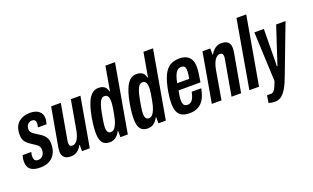

<svg xmlns="http://www.w3.org/2000/svg" viewBox="-100 -1225 3131 1922"><g transform="rotate(-20 1465.5 -264.0)"><path d="M132 12Q93 12 66.5 4Q40 -4 24 -18.5Q8 -33 1 -53.5Q-6 -74 -6 -99Q-6 -115 -3.5 -131Q-1 -147 4 -166H97Q93 -152 91.5 -141Q90 -130 90 -119Q90 -104 94.5 -92Q99 -80 108.5 -73.5Q118 -67 134 -67Q149 -67 162.5 -72.5Q176 -78 185.5 -89Q195 -100 200.5 -115.5Q206 -131 206 -152Q206 -169 199.5 -181Q193 -193 182.5 -202.5Q172 -212 158 -221Q144 -230 130 -239Q115 -249 100 -260Q85 -271 72.5 -285.5Q60 -300 53 -319.5Q46 -339 46 -366Q46 -414 59.5 -447Q73 -480 97.5 -500Q122 -520 152 -529.5Q182 -539 215 -539Q246 -539 270.5 -532Q295 -525 312 -511Q329 -497 337.5 -477.5Q346 -458 346 -432Q346 -419 343 -403.5Q340 -388 335 -374H244Q249 -396 249.5 -405Q250 -414 250 -418Q250 -433 245 -442Q240 -451 230.5 -455.5Q221 -460 209 -460Q196 -460 184.5 -454.5Q173 -449 164.5 -439.5Q156 -430 151.5 -417Q147 -404 147 -389Q147 -373 154.5 -361.5Q162 -350 174 -340.5Q186 -331 202 -321Q220 -309 239.5 -297Q259 -285 275.5 -269.5Q292 -254 302.5 -232Q313 -210 313 -179Q313 -125 297.5 -88.5Q282 -52 256 -29.5Q230 -7 198 2.5Q166 12 132 12Z M457 12Q426 12 405.5 2.5Q385 -7 374 -26Q363 -45 363 -74Q363 -85 364.5 -97.5Q366 -110 368 -123L440 -527H543L477 -152Q476 -145 475 -138Q474 -131 474 -124Q474 -112 477 -103Q480 -94 487.5 -89.5Q495 -85 507 -85Q522 -85 536 -94Q550 -103 561.5 -120Q573 -137 581.5 -162Q590 -187 596 -219L650 -527H752L660 0H577V-66H573Q558 -39 540 -21.5Q522 -4 501 4Q480 12 457 12Z M871 12Q837 12 814 -2Q791 -16 779.5 -46.5Q768 -77 768 -125Q768 -145 769.5 -168Q771 -191 774 -218Q782 -281 795 -338.5Q808 -396 827.5 -441Q847 -486 876 -512.5Q905 -539 947 -539Q975 -539 994 -530.5Q1013 -522 1024 -506.5Q1035 -491 1040 -468H1045L1090 -724H1192L1065 0H986V-65H981Q966 -34 938.5 -11Q911 12 871 12ZM915 -80Q936 -80 952.5 -97.5Q969 -115 982 -149Q995 -183 1004 -233Q1012 -277 1016 -302.5Q1020 -328 1021 -342Q1022 -356 1022 -366Q1022 -393 1017 -409Q1012 -425 1001.5 -433Q991 -441 976 -441Q956 -441 941.5 -425.5Q927 -410 915 -376.5Q903 -343 893 -288Q885 -243 880.5 -215.5Q876 -188 874.5 -172.5Q873 -157 873 -145Q873 -111 883.5 -95.5Q894 -80 915 -80Z M1276 12Q1242 12 1219 -2Q1196 -16 1184.5 -46.5Q1173 -77 1173 -125Q1173 -145 1174.5 -168Q1176 -191 1179 -218Q1187 -281 1200 -338.5Q1213 -396 1232.5 -441Q1252 -486 1281 -512.5Q1310 -539 1352 -539Q1380 -539 1399 -530.5Q1418 -522 1429 -506.5Q1440 -491 1445 -468H1450L1495 -724H1597L1470 0H1391V-65H1386Q1371 -34 1343.5 -11Q1316 12 1276 12ZM1320 -80Q1341 -80 1357.5 -97.5Q1374 -115 1387 -149Q1400 -183 1409 -233Q1417 -277 1421 -302.5Q1425 -328 1426 -342Q1427 -356 1427 -366Q1427 -393 1422 -409Q1417 -425 1406.5 -433Q1396 -441 1381 -441Q1361 -441 1346.5 -425.5Q1332 -410 1320 -376.5Q1308 -343 1298 -288Q1290 -243 1285.5 -215.5Q1281 -188 1279.5 -172.5Q1278 -157 1278 -145Q1278 -111 1288.5 -95.5Q1299 -80 1320 -80Z M1721 12Q1672 12 1640.5 -4Q1609 -20 1594.5 -55Q1580 -90 1580 -146Q1580 -172 1583 -202.5Q1586 -233 1592 -267Q1610 -367 1637 -426.5Q1664 -486 1706 -512.5Q1748 -539 1808 -539Q1853 -539 1884 -523Q1915 -507 1930.5 -476Q1946 -445 1946 -397Q1946 -374 1942 -340Q1938 -306 1927 -241H1693Q1687 -209 1683.5 -184Q1680 -159 1680 -139Q1680 -117 1685.5 -102.5Q1691 -88 1701.5 -81Q1712 -74 1729 -74Q1744 -74 1757 -80Q1770 -86 1780 -98.5Q1790 -111 1798 -132Q1806 -153 1812 -183H1914Q1905 -134 1889 -97Q1873 -60 1849 -36Q1825 -12 1793.5 0Q1762 12 1721 12ZM1705 -313H1833Q1838 -339 1840.5 -359.5Q1843 -380 1843 -395Q1843 -416 1838.5 -428.5Q1834 -441 1824 -447Q1814 -453 1798 -453Q1772 -453 1754.5 -436.5Q1737 -420 1725 -389Q1713 -358 1705 -313Z M1960 0 2052 -527H2135V-461H2140Q2156 -488 2173.5 -505Q2191 -522 2211.5 -530.5Q2232 -539 2255 -539Q2286 -539 2307 -529.5Q2328 -520 2338.5 -501Q2349 -482 2349 -453Q2349 -442 2347.5 -430Q2346 -418 2344 -404L2272 0H2170L2236 -375Q2238 -383 2238.5 -389.5Q2239 -396 2239 -403Q2239 -416 2236 -424.5Q2233 -433 2225.5 -437.5Q2218 -442 2205 -442Q2190 -442 2176.5 -433Q2163 -424 2151.5 -407Q2140 -390 2131 -365Q2122 -340 2116 -308L2063 0Z M2360 0 2486 -724H2590L2463 0Z M2564 196Q2544 196 2525 192.5Q2506 189 2496 185L2509 108H2553Q2569 108 2581.5 94.5Q2594 81 2605 56.5Q2616 32 2628 0L2605 -527H2706L2703 -272Q2703 -239 2702.5 -210.5Q2702 -182 2701.5 -162Q2701 -142 2700 -131H2707Q2707 -131 2709.5 -139Q2712 -147 2717.5 -164Q2723 -181 2732 -207.5Q2741 -234 2753 -272L2837 -527H2937L2737 -1Q2721 42 2703.5 78Q2686 114 2665.5 140.5Q2645 167 2620.5 181.5Q2596 196 2564 196Z"/></g></svg>

Font: Archivo ExtraCondensed SemiBold
Style: Italic
Weight: 600
Width: 2
Italic angle: -10°
Designer: Hector Gatti
Foundry: Omnibus-Type
Version: Version 2.001